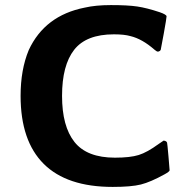

<svg xmlns="http://www.w3.org/2000/svg" viewBox="-20 -724 743 755"><path d="M423 11Q243 11 152 -79.5Q61 -170 61 -347Q61 -450 93 -527Q156 -663 313 -694Q356 -704 416 -704Q482 -704 519.5 -698.5Q557 -693 608 -676Q634 -667 635 -660Q635 -653 624 -592L612 -528L609 -524Q604 -521 601 -521Q596 -521 587 -529Q539 -571 493 -582Q469 -589 428 -589Q319 -589 271.5 -528Q224 -467 224 -347Q224 -227 273 -165.5Q322 -104 432 -104Q492 -104 525.5 -114.5Q559 -125 604 -158Q607 -160 610 -162Q613 -164 615 -165.5Q617 -167 619 -168L621 -170Q625 -172 630.5 -169.5Q636 -167 637 -163Q638 -160 642.5 -109Q647 -58 647 -54Q646 -49 628 -39Q572 -8 534 1.5Q496 11 423 11Z"/></svg>

Font: MathJax_SansSerif
Style: Bold
Weight: 700
Version: Version 1.1